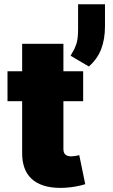

<svg xmlns="http://www.w3.org/2000/svg" viewBox="-20 -884 539 912"><path d="M267.8 8.5Q220.5 8.5 186.1 -2.8Q151.6 -14.2 129.3 -35.3Q106.9 -56.5 96.1 -86.8Q85.2 -117.2 85.2 -155.2V-403.4H15.6V-545.5H85.2V-676.1H281.2V-545.5H375V-403.4H281.2V-175.4Q281.2 -141.3 318.2 -141.3Q334.2 -141.3 356.5 -147L384.9 -9.2Q341.3 4.6 289.8 7.8ZM402 -568.2 315.3 -619.3Q317.8 -623.9 320 -627.8Q322.1 -631.7 324.2 -635.3Q330.3 -644.5 335 -655.4Q339.8 -666.2 343.8 -678.3Q350.9 -701.3 350.9 -747.9V-863.6H478.7V-759.9Q478.7 -697.4 460.4 -650.2Q442.1 -603 402 -568.2Z"/></svg>

Font: Linik Sans Black
Style: Regular
Weight: 900
Designer: Fonts by Rasmus Andersson / Changes by Cristiano Sobral with parts from Marc Monis
Foundry: rsms
Version: Version 3.020; ttfautohint (v1.6)